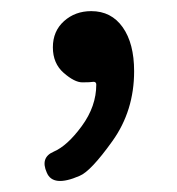

<svg xmlns="http://www.w3.org/2000/svg" viewBox="-20 -147 318 345"><path d="M123 169Q75 190 64 163Q52 136 76.5 125.5Q101 115 127 79.5Q153 44 153 5Q153 0 148 0Q142 1 128 1Q114 1 94.5 -16Q75 -33 75 -62Q75 -91 95 -109Q115 -127 144 -127Q180 -127 200.5 -98Q221 -69 221 -19Q221 52 182 106.5Q143 161 123 169Z"/></svg>

Font: Resource Han Rounded CN
Style: Regular
Weight: 400
Designer: Cyano Hao (round all glyphs); Ryoko NISHIZUKA  (kana, bopomofo & ideographs); Paul D. Hunt (Latin, Greek & Cyrillic); Sa
Foundry: Cyano Hao
Version: 0.990